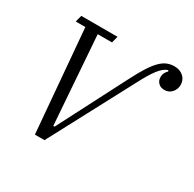

<svg xmlns="http://www.w3.org/2000/svg" viewBox="-122 -652 788 780"><g transform="rotate(30 272.0 -262.0)"><path d="M91 -481H46L54 -512H224L216 -481H149L179 -68H185L351 -390Q371 -429 387.5 -454.5Q404 -480 419.5 -495.5Q435 -511 451 -517.5Q467 -524 485 -524Q511 -524 527.5 -509Q544 -494 544 -471Q544 -450 530.5 -435Q517 -420 496 -420Q478 -420 467.5 -431Q457 -442 457 -457Q457 -470 462 -479Q467 -488 473 -493L470 -498Q459 -494 449.5 -486.5Q440 -479 429.5 -465.5Q419 -452 406.5 -431Q394 -410 378 -379L177 0H132Z"/></g></svg>

Font: IBM Plex Serif Light
Style: Italic
Weight: 300
Italic angle: -14°
Designer: Mike Abbink, Paul van der Laan, Pieter van Rosmalen
Foundry: Bold Monday
Version: Version 3.001